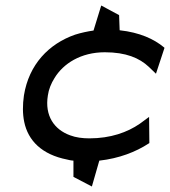

<svg xmlns="http://www.w3.org/2000/svg" viewBox="-20 -575 618 698"><path d="M67 -228C62 -194 62 -161 68 -132C82 -64 132 -13 224 5C229 6 234 8 247 9V68L314 103L341 9C413 1 474 -23 520 -53L523 -55L522 -150L488 -125C443 -94 382 -72 305 -72C280 -72 256 -75 235 -83C177 -104 142 -154 154 -228C157 -250 166 -272 178 -291C210 -344 274 -385 361 -385C438 -385 487 -364 521 -332L547 -307L578 -401L576 -403C540 -433 488 -457 415 -465L413 -520L348 -555L320 -464C299 -461 275 -456 253 -449C158 -416 85 -341 67 -228Z"/></svg>

Font: Charger Sport
Style: SeBdExtObl
Weight: 600
Designer: Jasper
Foundry: Cannot Into Space Fonts
Version: Version 1.1